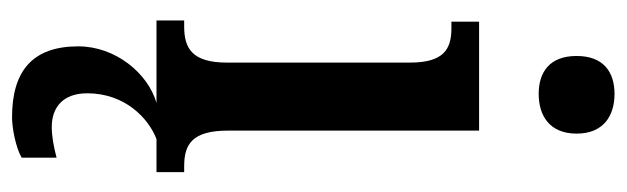

<svg xmlns="http://www.w3.org/2000/svg" viewBox="-381 -420 1041 319"><g transform="rotate(90 139.5 -260.5)"><path d="M136 -635C172 -635 202 -653 202 -698C202 -743 172 -761 136 -761C100 -761 73 -743 73 -698C73 -653 100 -635 136 -635ZM14 0H151C102 14 57 68 57 130C57 206 98 240 175 240C192 240 225 234 242 224V166C223 171 206 174 191 174C159 174 135 156 135 115C135 52 177 13 211 0H266V-46H256C220 -46 197 -59 197 -119V-536H16V-490H27C62 -490 84 -477 84 -421V-117C84 -59 60 -46 24 -46H14Z"/></g></svg>

Font: Noto Serif Lao ExtraCondensed SemiBold
Style: Regular
Weight: 600
Width: 2
Designer: Monotype Design Team
Foundry: Monotype Imaging Inc.
Version: Version 2.003